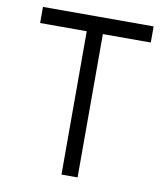

<svg xmlns="http://www.w3.org/2000/svg" viewBox="-82 -800 743 868"><g transform="rotate(10 289.0 -366.0)"><path d="M45 -658V-732H553V-658H333V0H259V-658Z"/></g></svg>

Font: Mina
Style: Regular
Weight: 400
Version: Version 1.000